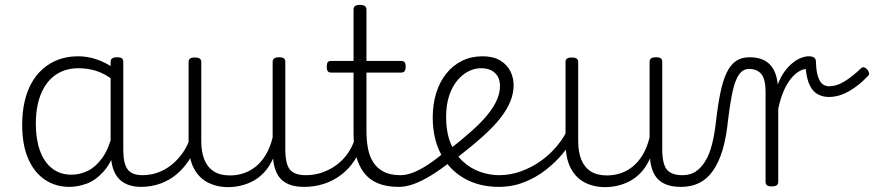

<svg xmlns="http://www.w3.org/2000/svg" viewBox="-20 -750 3587 788"><path d="M265 17Q209 17 165 -12Q121 -41 96 -98Q71 -155 71 -238Q71 -288 80.5 -331Q90 -374 109 -408.5Q128 -443 156 -467.5Q184 -492 220 -505.5Q256 -519 301 -519Q339 -519 376 -506.5Q413 -494 448 -470V-419Q409 -449 373.5 -459.5Q338 -470 302 -470Q270 -470 243 -460.5Q216 -451 194.5 -432Q173 -413 158 -385.5Q143 -358 135 -322Q127 -286 127 -242Q127 -180 143.5 -133Q160 -86 193 -59.5Q226 -33 274 -33Q308 -33 340.5 -49Q373 -65 399.5 -101.5Q426 -138 442 -202L461 -159Q440 -85 406 -47Q372 -9 335 4Q298 17 265 17ZM560 17Q527 17 502.5 7Q478 -3 463 -22Q448 -41 441 -69Q434 -97 434 -132V-495Q434 -506 440.5 -510.5Q447 -515 461 -515Q474 -515 480 -510.5Q486 -506 486 -496V-133Q486 -81 503 -56Q520 -31 566 -31Q573 -31 577.5 -23.5Q582 -16 581.5 -7Q581 2 576 9.5Q571 17 560 17Z M557 17Q546 17 540.5 9.5Q535 2 535.5 -7Q536 -16 543 -23.5Q550 -31 563 -31Q600 -31 631 -43Q662 -55 686 -75Q710 -95 728 -120Q746 -145 756 -172Q760 -183 769 -182.5Q778 -182 784 -174.5Q790 -167 787 -157Q776 -124 756 -93Q736 -62 707.5 -37Q679 -12 641 2.5Q603 17 557 17Z M917 18Q869 18 832 -1.5Q795 -21 774.5 -61.5Q754 -102 754 -166V-496Q754 -505 760 -509.5Q766 -514 779 -514Q793 -514 799.5 -509.5Q806 -505 806 -496V-171Q806 -127 818.5 -95.5Q831 -64 857 -47Q883 -30 924 -30Q953 -30 980 -39Q1007 -48 1030 -66.5Q1053 -85 1071 -115Q1089 -145 1099 -186V-496Q1099 -506 1105.5 -510.5Q1112 -515 1126 -515Q1139 -515 1145 -510.5Q1151 -506 1151 -496V-137Q1151 -78 1169.5 -54.5Q1188 -31 1235 -31Q1245 -31 1249.5 -23.5Q1254 -16 1253.5 -7Q1253 2 1247 9.5Q1241 17 1229 17Q1199 17 1177 10.5Q1155 4 1139.5 -9Q1124 -22 1115 -41.5Q1106 -61 1102 -87L1101 -100Q1086 -66 1064.5 -43Q1043 -20 1018.5 -7Q994 6 968 12Q942 18 917 18Z M1228 17Q1217 17 1211.5 9.5Q1206 2 1206.5 -7Q1207 -16 1214 -23.5Q1221 -31 1234 -31Q1271 -31 1303.5 -42.5Q1336 -54 1362.5 -74Q1389 -94 1408 -121.5Q1427 -149 1437 -182Q1440 -193 1449.5 -192Q1459 -191 1465.5 -184Q1472 -177 1469 -167Q1457 -125 1435 -91.5Q1413 -58 1381.5 -33.5Q1350 -9 1311 4Q1272 17 1228 17Z M1617 17Q1566 17 1530.5 2Q1495 -13 1473.5 -41.5Q1452 -70 1441.5 -110Q1431 -150 1431 -201V-452H1340Q1329 -452 1325 -458Q1321 -464 1321 -476Q1321 -489 1325 -494.5Q1329 -500 1340 -500H1431V-711Q1431 -721 1437.5 -725.5Q1444 -730 1457 -730Q1470 -730 1477 -725.5Q1484 -721 1484 -711V-500H1625Q1636 -500 1640.5 -494.5Q1645 -489 1645 -476Q1645 -464 1640.5 -458Q1636 -452 1625 -452H1484V-213Q1484 -175 1490 -142Q1496 -109 1511.5 -84.5Q1527 -60 1554 -45.5Q1581 -31 1624 -31Q1634 -31 1639 -23.5Q1644 -16 1643.5 -7Q1643 2 1636.5 9.5Q1630 17 1617 17Z M1616 17Q1605 17 1599.5 9.5Q1594 2 1594.5 -7Q1595 -16 1602 -23.5Q1609 -31 1622 -31Q1647 -31 1673.5 -41Q1700 -51 1731.5 -71Q1763 -91 1802 -123Q1810 -129 1817.5 -126Q1825 -123 1830 -116Q1835 -109 1835.5 -100Q1836 -91 1828 -85Q1785 -52 1747.5 -29Q1710 -6 1677.5 5.5Q1645 17 1616 17Z M1816 -130Q1874 -175 1915.5 -212Q1957 -249 1982.5 -281Q2008 -313 2020 -341.5Q2032 -370 2032 -396Q2032 -432 2011 -451Q1990 -470 1954 -470Q1928 -470 1903 -457.5Q1878 -445 1857 -420Q1836 -395 1823.5 -357.5Q1811 -320 1811 -270Q1811 -205 1830.5 -159.5Q1850 -114 1882 -85.5Q1914 -57 1952.5 -44Q1991 -31 2028 -31Q2040 -31 2045.5 -23.5Q2051 -16 2051 -7Q2051 2 2045.5 9.5Q2040 17 2028 17Q1946 17 1884.5 -18.5Q1823 -54 1789.5 -118Q1756 -182 1756 -268Q1756 -323 1770.5 -369Q1785 -415 1812 -448.5Q1839 -482 1876.5 -500.5Q1914 -519 1960 -519Q2004 -519 2032.5 -502Q2061 -485 2074.5 -458Q2088 -431 2088 -400Q2088 -368 2075 -335Q2062 -302 2034.5 -266.5Q2007 -231 1962.5 -191Q1918 -151 1856 -103Z M2027 17Q2018 17 2013 10Q2008 3 2008 -6.5Q2008 -16 2013 -23.5Q2018 -31 2027 -31Q2075 -31 2118.5 -47Q2162 -63 2197.5 -88Q2233 -113 2260 -144Q2287 -175 2302 -204Q2307 -213 2316 -211.5Q2325 -210 2331 -202.5Q2337 -195 2333 -186Q2318 -154 2289 -119Q2260 -84 2220.5 -53Q2181 -22 2132 -2.5Q2083 17 2027 17Z M2464 18Q2416 18 2379 -1.5Q2342 -21 2321.5 -61.5Q2301 -102 2301 -166V-496Q2301 -505 2307 -509.5Q2313 -514 2326 -514Q2340 -514 2346.5 -509.5Q2353 -505 2353 -496V-171Q2353 -127 2365.5 -95.5Q2378 -64 2404 -47Q2430 -30 2471 -30Q2500 -30 2527 -39Q2554 -48 2577 -66.5Q2600 -85 2618 -115Q2636 -145 2646 -186V-496Q2646 -506 2652.5 -510.5Q2659 -515 2673 -515Q2686 -515 2692 -510.5Q2698 -506 2698 -496V-137Q2698 -78 2716.5 -54.5Q2735 -31 2782 -31Q2792 -31 2796.5 -23.5Q2801 -16 2800.5 -7Q2800 2 2794 9.5Q2788 17 2776 17Q2746 17 2724 10.5Q2702 4 2686.5 -9Q2671 -22 2662 -41.5Q2653 -61 2649 -87L2648 -100Q2633 -66 2611.5 -43Q2590 -20 2565.5 -7Q2541 6 2515 12Q2489 18 2464 18Z M2775 17Q2766 17 2761.5 9.5Q2757 2 2757.5 -7Q2758 -16 2764 -23.5Q2770 -31 2781 -31Q2812 -31 2834.5 -45.5Q2857 -60 2874 -87.5Q2891 -115 2901.5 -155Q2912 -195 2918 -247Q2926 -318 2936.5 -369Q2947 -420 2962.5 -452Q2978 -484 3000.5 -499.5Q3023 -515 3056 -515Q3065 -515 3069.5 -508Q3074 -501 3073.5 -491.5Q3073 -482 3068 -474.5Q3063 -467 3054 -467Q3036 -467 3023 -455.5Q3010 -444 3000 -419Q2990 -394 2982.5 -354Q2975 -314 2968 -257Q2961 -186 2945.5 -134.5Q2930 -83 2906 -49Q2882 -15 2849.5 1Q2817 17 2775 17Z M3147 15Q3134 15 3128 10.5Q3122 6 3122 -4V-374Q3122 -424 3105 -445.5Q3088 -467 3054 -467Q3044 -467 3039.5 -474.5Q3035 -482 3035 -491.5Q3035 -501 3040.5 -508Q3046 -515 3056 -515Q3079 -515 3098.5 -509.5Q3118 -504 3133 -491.5Q3148 -479 3157.5 -459.5Q3167 -440 3171 -412L3172 -403Q3184 -435 3200 -456.5Q3216 -478 3233.5 -492Q3251 -506 3268 -512.5Q3285 -519 3299 -519Q3313 -519 3321 -514Q3329 -509 3329 -494Q3330 -456 3337.5 -434.5Q3345 -413 3356.5 -404.5Q3368 -396 3381 -396Q3415 -396 3448 -417Q3481 -438 3514 -470Q3519 -475 3526 -473.5Q3533 -472 3539 -465Q3545 -458 3546.5 -451Q3548 -444 3543 -439Q3508 -401 3466 -376.5Q3424 -352 3381 -352Q3357 -352 3336.5 -363Q3316 -374 3303.5 -399.5Q3291 -425 3287 -467Q3271 -465 3254.5 -454Q3238 -443 3222.5 -422.5Q3207 -402 3194.5 -372Q3182 -342 3174 -303V-4Q3174 6 3167.5 10.5Q3161 15 3147 15Z"/></svg>

Font: Playwrite US Modern ExtraLight
Style: Regular
Weight: 250
Designer: Veronika Burian, José Scaglione
Foundry: TypeTogether
Version: Version 1.003